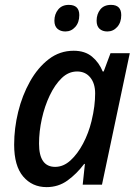

<svg xmlns="http://www.w3.org/2000/svg" viewBox="-20 -757 563 787"><path d="M171 10Q112 10 75 -33.5Q38 -77 38 -164Q38 -231 54.5 -298.5Q71 -366 103 -423Q135 -480 180 -514.5Q225 -549 282 -549Q328 -549 357 -525Q386 -501 401 -464H405L433 -539H512L398 0H319L328 -85H325Q294 -44 256.5 -17Q219 10 171 10ZM206 -73Q240 -73 269 -99.5Q298 -126 320.5 -168.5Q343 -211 355 -260Q363 -293 366.5 -321Q370 -349 370 -374Q370 -415 350 -439.5Q330 -464 296 -464Q261 -464 233 -437Q205 -410 184 -366Q163 -322 151.5 -270Q140 -218 140 -168Q140 -73 206 -73ZM420 -628Q400 -628 388 -639Q376 -650 376 -672Q376 -699 391 -718Q406 -737 435 -737Q477 -737 477 -695Q477 -665 460.5 -646.5Q444 -628 420 -628ZM248 -628Q228 -628 215.5 -639Q203 -650 203 -672Q203 -699 218.5 -718Q234 -737 262 -737Q305 -737 305 -695Q305 -665 288.5 -646.5Q272 -628 248 -628Z"/></svg>

Font: Noto Sans SemiCondensed Medium
Style: Italic
Weight: 500
Width: 4
Italic angle: -12°
Designer: Monotype Design Team
Foundry: Monotype Imaging Inc.
Version: Version 2.013; ttfautohint (v1.8.4.7-5d5b)